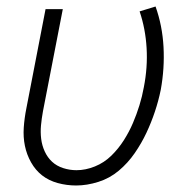

<svg xmlns="http://www.w3.org/2000/svg" viewBox="-20 -558 590 590"><path d="M214 12Q185 12 157.5 4.5Q130 -3 109.5 -19Q89 -35 75.5 -59Q62 -83 56.5 -110Q51 -137 53 -166Q55 -195 61 -225L120 -530H173L112 -216Q108 -194 106 -173Q104 -152 106.5 -131.5Q109 -111 117.5 -92.5Q126 -74 140 -61Q154 -48 174 -41.5Q194 -35 215 -35Q243 -35 271.5 -46.5Q300 -58 322 -79.5Q344 -101 360.5 -127Q377 -153 388.5 -180Q400 -207 408.5 -234.5Q417 -262 422 -290Q434 -351 430.5 -410.5Q427 -470 409 -523L458 -538Q479 -479 482.5 -413.5Q486 -348 474 -282Q467 -248 456 -215Q445 -182 430 -150Q415 -118 394 -87.5Q373 -57 345 -33.5Q317 -10 282 1Q247 12 214 12Z"/></svg>

Font: Lode Dark Term
Style: Italic
Weight: 400
Italic angle: -11°
Monospace: yes
Designer: Belleve Invis
Foundry: Belleve Invis
Version: Version 29.2.0